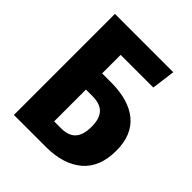

<svg xmlns="http://www.w3.org/2000/svg" viewBox="-194 -812 931 931"><g transform="rotate(45 271.5 -346.5)"><path d="M529 -229Q529 -115 461 -57.5Q393 0 273 0H55V-693H455L439 -572H215V-445H276Q398 -445 463.5 -390.5Q529 -336 529 -229ZM362 -227Q362 -281 337.5 -307.5Q313 -334 260 -334H215V-116H263Q313 -116 337.5 -142.5Q362 -169 362 -227Z"/></g></svg>

Font: Fira Sans Condensed
Style: Bold
Weight: 700
Width: 3
Designer: bBox Type GmbH & Carrois Corporate GbR & Edenspiekermann AG
Foundry: bBox Type GmbH & Carrois Corporate GbR & Edenspiekermann AG
Version: Version 4.301